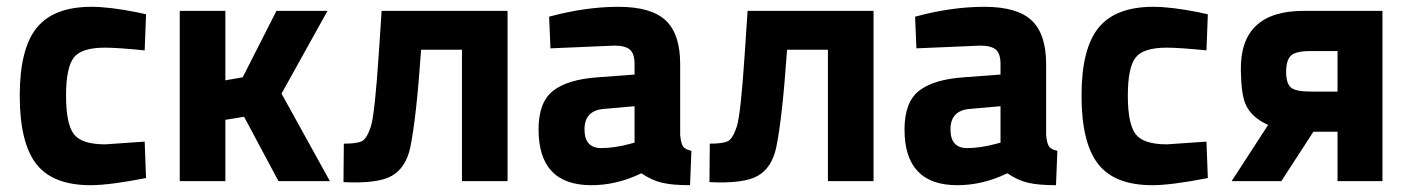

<svg xmlns="http://www.w3.org/2000/svg" viewBox="-20 -532 4145 564"><path d="M249 -512Q301 -512 382 -496L409 -490L405 -384Q326 -392 288 -392Q219 -392 196.5 -362.5Q174 -333 174 -251Q174 -169 196.5 -138.5Q219 -108 289 -108L405 -116L409 -9Q302 12 246 12Q135 12 86.5 -50.5Q38 -113 38 -251Q38 -389 88 -450.5Q138 -512 249 -512Z M642 -296 693 -305 792 -500H942L807 -257L949 0H798L697 -189L642 -180V0H508V-500H642Z M1337 0V-386H1217Q1203 -184 1185 -98Q1172 -39 1131 -15.5Q1090 8 989 3L990 -110Q1026 -110 1041.5 -116.5Q1057 -123 1069 -159Q1081 -195 1093 -379L1101 -500H1471V0Z M1978 -344V-136Q1980 -112 1986 -102.5Q1992 -93 2011 -89L2007 12Q1956 12 1925.5 5Q1895 -2 1864 -23Q1792 12 1717 12Q1562 12 1562 -152Q1562 -232 1605 -265.5Q1648 -299 1737 -305L1844 -313V-344Q1844 -375 1830 -386.5Q1816 -398 1785 -398L1597 -390L1593 -483Q1700 -512 1796.5 -512Q1893 -512 1935.5 -472Q1978 -432 1978 -344ZM1753 -212Q1697 -207 1697 -152Q1697 -97 1746 -97Q1784 -97 1829 -109L1844 -113V-220Z M2412 0V-386H2292Q2278 -184 2260 -98Q2247 -39 2206 -15.5Q2165 8 2064 3L2065 -110Q2101 -110 2116.5 -116.5Q2132 -123 2144 -159Q2156 -195 2168 -379L2176 -500H2546V0Z M3053 -344V-136Q3055 -112 3061 -102.5Q3067 -93 3086 -89L3082 12Q3031 12 3000.5 5Q2970 -2 2939 -23Q2867 12 2792 12Q2637 12 2637 -152Q2637 -232 2680 -265.5Q2723 -299 2812 -305L2919 -313V-344Q2919 -375 2905 -386.5Q2891 -398 2860 -398L2672 -390L2668 -483Q2775 -512 2871.5 -512Q2968 -512 3010.5 -472Q3053 -432 3053 -344ZM2828 -212Q2772 -207 2772 -152Q2772 -97 2821 -97Q2859 -97 2904 -109L2919 -113V-220Z M3368 -512Q3420 -512 3501 -496L3528 -490L3524 -384Q3445 -392 3407 -392Q3338 -392 3315.5 -362.5Q3293 -333 3293 -251Q3293 -169 3315.5 -138.5Q3338 -108 3408 -108L3524 -116L3528 -9Q3421 12 3365 12Q3254 12 3205.5 -50.5Q3157 -113 3157 -251Q3157 -389 3207 -450.5Q3257 -512 3368 -512Z M3598 0 3705 -165Q3654 -188 3638 -228Q3626 -257 3625 -325Q3622 -500 3809 -500H4041V0H3909V-145H3838L3744 0ZM3909 -263V-382H3830Q3785 -382 3771.5 -368Q3758 -354 3758 -321Q3758 -288 3771.5 -275.5Q3785 -263 3830 -263Z"/></svg>

Font: Titillium Web[RUS by Daymarius]
Style: Bold
Weight: 700
Designer: Cyrillization by Daymarius
Foundry: Cyrillization by Daymarius
Version: Version 1.002 September 11, 2018